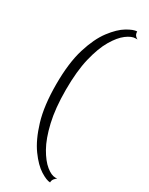

<svg xmlns="http://www.w3.org/2000/svg" viewBox="-203 -728 658 847"><g transform="rotate(30 126.5 -304.5)"><path d="M223 80Q223 69 229.5 61Q236 53 242 50H232Q212 50 186 29Q160 8 135.5 -35Q111 -78 95 -146.5Q79 -215 79 -309Q79 -404 95 -470.5Q111 -537 135.5 -578.5Q160 -620 186 -639.5Q212 -659 232 -659H242Q236 -661 229.5 -668.5Q223 -676 223 -689Q205 -689 173 -670Q141 -651 108 -607.5Q75 -564 52.5 -491Q30 -418 30 -309Q30 -200 52.5 -125.5Q75 -51 108 -5.5Q141 40 173 60Q205 80 223 80Z"/></g></svg>

Font: Red Rose Light
Style: Regular
Weight: 300
Designer: Jaikishan Patel
Version: Version 1.001; ttfautohint (v1.8.3)